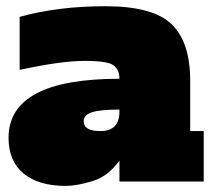

<svg xmlns="http://www.w3.org/2000/svg" viewBox="-20 -590 692 624"><path d="M368.2 -233.9Q306.2 -233.9 279.1 -225.3Q252 -216.8 252 -195.8Q252 -163.6 307.1 -164.1Q368.2 -164.1 368.2 -228ZM43.9 -535.2Q168.5 -569.8 322.3 -569.8Q476.6 -569.8 537.4 -511.7Q598.1 -453.6 598.1 -328.1V-164.1H642.1V0H368.2V-67.9Q331.1 -16.6 280 -1.2Q229 14.2 192.9 14.2Q106 14.2 56.9 -25.9Q7.8 -65.9 7.8 -142.1Q7.8 -334 368.2 -334Q368.2 -361.8 350.1 -377Q332 -392.1 254.9 -392.1Q177.7 -392.1 43.9 -362.8Z"/></svg>

Font: AlfaSlabOne-Regular
Style: Regular
Weight: 400
Designer: JM Sole
Foundry: JM Sole
Version: Version 1.001